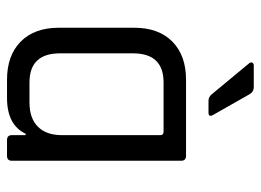

<svg xmlns="http://www.w3.org/2000/svg" viewBox="-118 -625 743 547"><g transform="rotate(90 253.5 -351.5)"><path d="M301 -574H267Q256 -574 248 -584L161 -689Q156 -695 158.5 -699Q161 -703 167 -703H228Q242 -703 249 -690L307 -588Q315 -574 301 -574ZM259 0H207Q138 0 98.5 -39Q59 -78 59 -148V-362Q59 -432 98.5 -471Q138 -510 207 -510H424Q438 -510 438 -496V-14Q438 0 424 0H379Q365 0 365 -14V-53H361Q336 0 259 0ZM365 -156V-437Q365 -446 355 -446H215Q132 -446 132 -359V-151Q132 -64 215 -64H272Q317 -64 341 -88Q365 -112 365 -156Z"/></g></svg>

Font: Rajdhani Medium
Style: Regular
Weight: 500
Designer: Satya Rajpurohit, Jyotish Sonowal
Foundry: Indian Type Foundry
Version: Version 1.201 February 1, 2022